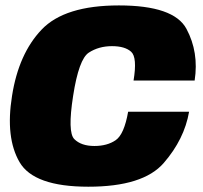

<svg xmlns="http://www.w3.org/2000/svg" viewBox="-20 -702 767 726"><path d="M314 4Q521.5 4 599.2 -85.8Q677 -175.5 695 -279.5H464.5Q449.5 -194 417.5 -172Q385.5 -150 337 -150Q287 -150 261 -176Q235 -202 256.5 -339.5Q278 -478.5 315.8 -503Q353.5 -527.5 403.5 -527.5Q452.5 -527.5 476 -506.2Q499.5 -485 485 -397.5H716Q732.5 -504.5 685 -593Q637.5 -681.5 429.5 -681.5Q224.5 -681.5 137.5 -590.2Q50.5 -499 25.5 -339.5Q0 -181.5 54 -88.8Q108 4 314 4Z"/></svg>

Font: Anybody Black
Style: Italic
Weight: 900
Italic angle: -10°
Designer: Tyler Finck
Foundry: Etcetera Type Company
Version: Version 1.113;gftools[0.9.25]